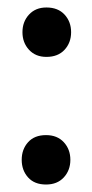

<svg xmlns="http://www.w3.org/2000/svg" viewBox="-20 -479 246 513"><path d="M40 -393Q40 -421 57.5 -440Q75 -459 104 -459Q135 -459 152.5 -440Q170 -421 170 -393Q170 -365 152.5 -346Q135 -327 104 -327Q75 -327 57.5 -346Q40 -365 40 -393ZM38 -52Q38 -80 55 -99Q72 -118 103 -118Q133 -118 150.5 -99Q168 -80 168 -52Q168 -24 150.5 -5Q133 14 103 14Q72 14 55 -5Q38 -24 38 -52Z"/></svg>

Font: Baloo Bhaijaan 2 Medium
Style: Regular
Weight: 500
Designer: Sanskriti Dholi, Noopur Datye and Ek Type
Foundry: Ek Type
Version: Version 1.701